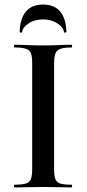

<svg xmlns="http://www.w3.org/2000/svg" viewBox="-20 -821 379 841"><path d="M217 -81Q217 -52 222.5 -37Q228 -22 244 -17Q260 -12 293 -12Q296 -12 296 -6Q296 0 293 0Q268 0 237 -1Q206 -2 168 -2Q133 -2 101 -1Q69 0 44 0Q41 0 41 -6Q41 -12 44 -12Q76 -12 93 -17Q110 -22 115.5 -37Q121 -52 121 -81V-544Q121 -573 115.5 -587.5Q110 -602 93 -607.5Q76 -613 44 -613Q41 -613 41 -619Q41 -625 44 -625Q69 -625 101 -623.5Q133 -622 168 -622Q206 -622 237.5 -623.5Q269 -625 293 -625Q296 -625 296 -619Q296 -613 293 -613Q261 -613 244.5 -607Q228 -601 222.5 -586Q217 -571 217 -542ZM77 -681Q77 -678 71.5 -678Q66 -678 66 -682Q71 -801 169 -801Q266 -801 271 -682Q271 -678 265.5 -678Q260 -678 260 -681Q258 -701 231.5 -718.5Q205 -736 169 -736Q131 -736 105 -718.5Q79 -701 77 -681Z"/></svg>

Font: Cormorant SemiBold
Style: Regular
Weight: 600
Designer: Christian Thalmann (Catharsis Fonts)
Foundry: Catharsis Fonts
Version: Version 4.000